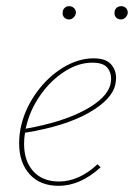

<svg xmlns="http://www.w3.org/2000/svg" viewBox="-20 -599 434 622"><path d="M356 -346Q356 -339 354 -327Q344 -277 267.5 -233.5Q191 -190 61 -169Q58 -151 58 -133Q58 -77 88 -44Q118 -11 171 -11Q236 -11 296 -67L306 -57Q240 3 170 3Q110 3 76 -34.5Q42 -72 42 -135Q42 -165 49 -194Q63 -251 99.5 -301Q136 -351 185 -380.5Q234 -410 283 -410Q322 -410 339 -391.5Q356 -373 356 -346ZM340 -344Q340 -366 326.5 -381Q313 -396 279 -396Q234 -396 189.5 -367.5Q145 -339 112 -292.5Q79 -246 66 -194L63 -182Q182 -203 255 -242.5Q328 -282 338 -327Q340 -337 340 -344ZM183 -558Q183 -567 189 -573Q195 -579 204 -579Q213 -579 219.5 -573Q226 -567 226 -557Q225 -549 218.5 -542.5Q212 -536 204 -536Q194 -536 188 -542.5Q182 -549 183 -558ZM351 -558Q351 -567 357 -573Q363 -579 373 -579Q382 -579 388 -573Q394 -567 394 -557Q393 -549 386.5 -542.5Q380 -536 372 -536Q362 -536 356 -542.5Q350 -549 351 -558Z"/></svg>

Font: Ysabeau Thin
Style: Italic
Weight: 200
Italic angle: -12°
Designer: Christian Thalmann (Catharsis Fonts)
Version: Version 0.003